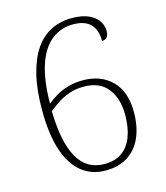

<svg xmlns="http://www.w3.org/2000/svg" viewBox="-110 -808 779 903"><g transform="rotate(-15 279.5 -357.0)"><path d="M293 10Q227 10 178.5 -28Q130 -66 103.5 -144Q77 -222 77 -343Q77 -442 95 -514Q113 -586 145 -632.5Q177 -679 222.5 -701.5Q268 -724 322 -724Q374 -724 406 -709Q438 -694 452.5 -671Q467 -648 467 -623Q467 -604 458.5 -593.5Q450 -583 434 -583Q434 -620 421.5 -644.5Q409 -669 384.5 -681.5Q360 -694 321 -694Q263 -694 217.5 -659Q172 -624 147 -550.5Q122 -477 121 -362Q142 -379 168.5 -394.5Q195 -410 228 -419Q261 -428 298 -428Q385 -428 438.5 -375Q492 -322 492 -222Q492 -153 470 -101Q448 -49 403.5 -19.5Q359 10 293 10ZM296 -21Q348 -21 382 -45.5Q416 -70 432.5 -115Q449 -160 449 -221Q449 -299 410.5 -348.5Q372 -398 294 -398Q253 -398 219.5 -385.5Q186 -373 161.5 -356Q137 -339 120 -325Q123 -175 166 -98Q209 -21 296 -21Z"/></g></svg>

Font: Noto Serif Thai ExtraLight
Style: Regular
Weight: 250
Version: Version 2.001